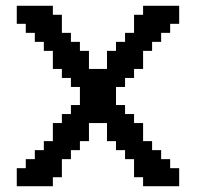

<svg xmlns="http://www.w3.org/2000/svg" viewBox="-20 -645 698 665"><path d="M38.1 0V-62.5H69.3V-93.8H100.6V-125H131.8V-156.2H163.1V-218.8H194.3V-250H225.6V-281.2H256.8V-343.8H225.6V-375H194.3V-406.2H163.1V-468.8H131.8V-500H100.6V-531.2H69.3V-562.5H38.1V-625H163.1V-593.8H194.3V-531.2H225.6V-500H256.8V-468.8H288.1V-406.2H350.6V-468.8H381.8V-500H413.1V-531.2H444.3V-593.8H475.6V-625H600.6V-562.5H569.3V-531.2H538.1V-500H506.8V-468.8H475.6V-406.2H444.3V-375H413.1V-343.8H381.8V-281.2H413.1V-250H444.3V-218.8H475.6V-156.2H506.8V-125H538.1V-93.8H569.3V-62.5H600.6V0H475.6V-31.2H444.3V-93.8H413.1V-125H381.8V-156.2H350.6V-218.8H288.1V-156.2H256.8V-125H225.6V-93.8H194.3V-31.2H163.1V0Z"/></svg>

Font: Terminal Grotesque
Style: Regular
Weight: 400
Designer: Raphaël Bastide
Foundry: http://raphaelbastide.com
Version: Version 1.0